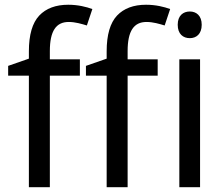

<svg xmlns="http://www.w3.org/2000/svg" viewBox="-20 -785 938 805"><path d="M314.9 -536.1H189V-570.8C189 -654.8 214.8 -692.9 268.1 -692.9C295.9 -692.9 322.8 -684.6 344.2 -678.2L367.2 -747.1C341.8 -756.3 307.1 -765.1 266.1 -765.1C213.9 -765.1 173.3 -750 144.5 -719.7C115.7 -689 101.1 -639.2 101.1 -569.8V-539.1L14.2 -508.8V-467.8H101.1V0H189V-467.8H314.9ZM641.1 -536.1H515.1V-570.8C515.1 -654.8 541 -692.9 594.2 -692.9C622.1 -692.9 648.9 -684.6 670.4 -678.2L693.4 -747.1C668 -756.3 633.3 -765.1 592.3 -765.1C540 -765.1 499.5 -750 470.7 -719.7C441.9 -689 427.2 -639.2 427.2 -569.8V-539.1L340.3 -508.8V-467.8H427.2V0H515.1V-467.8H641.1ZM731.9 -536.1V0H818.8V-536.1ZM775.9 -736.8C748 -736.8 725.1 -719.7 725.1 -681.2C725.1 -642.1 748 -625 775.9 -625C802.7 -625 825.7 -642.1 825.7 -681.2C825.7 -719.7 802.7 -736.8 775.9 -736.8Z"/></svg>

Font: Avrile Sans
Style: Regular
Weight: 400
Designer: Monotype Design Team, Google (font), Stefan Peev (BGR Cyrillic), Cristiano Sobral (main changes)
Foundry: The Avrile Sans Project Authors
Version: Version 3.110